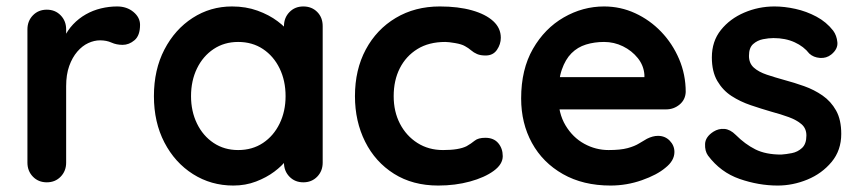

<svg xmlns="http://www.w3.org/2000/svg" viewBox="-20 -565 2662 595"><path d="M125 0Q99 0 82 -17.5Q65 -35 65 -61V-474Q65 -500 82 -517.5Q99 -535 125 -535Q151 -535 168 -517.5Q185 -500 185 -474V-380L178 -447Q189 -471 206.5 -489.5Q224 -508 246 -520.5Q268 -533 293 -539Q318 -545 343 -545Q373 -545 393.5 -528Q414 -511 414 -488Q414 -455 397 -440.5Q380 -426 360 -426Q341 -426 325.5 -433Q310 -440 290 -440Q272 -440 253.5 -431.5Q235 -423 219.5 -405Q204 -387 194.5 -360.5Q185 -334 185 -298V-61Q185 -35 168 -17.5Q151 0 125 0Z M920 -545Q946 -545 963 -528Q980 -511 980 -484V-61Q980 -35 963 -17.5Q946 0 920 0Q894 0 877 -17.5Q860 -35 860 -61V-110L882 -101Q882 -88 868 -69.5Q854 -51 830 -33Q806 -15 773.5 -2.5Q741 10 703 10Q634 10 578 -25.5Q522 -61 489.5 -123.5Q457 -186 457 -267Q457 -349 489.5 -411.5Q522 -474 577 -509.5Q632 -545 699 -545Q742 -545 778 -532Q814 -519 840.5 -499Q867 -479 881.5 -458.5Q896 -438 896 -424L860 -411V-484Q860 -510 877 -527.5Q894 -545 920 -545ZM718 -100Q762 -100 795 -122Q828 -144 846.5 -182Q865 -220 865 -267Q865 -315 846.5 -353Q828 -391 795 -413Q762 -435 718 -435Q675 -435 642 -413Q609 -391 590.5 -353Q572 -315 572 -267Q572 -220 590.5 -182Q609 -144 642 -122Q675 -100 718 -100Z M1343 -545Q1400 -545 1442.5 -533Q1485 -521 1508.5 -499.5Q1532 -478 1532 -448Q1532 -428 1520 -410.5Q1508 -393 1485 -393Q1469 -393 1458.5 -397.5Q1448 -402 1440 -409Q1432 -416 1421 -422Q1411 -428 1390.5 -431.5Q1370 -435 1360 -435Q1309 -435 1273.5 -413Q1238 -391 1219 -353.5Q1200 -316 1200 -267Q1200 -219 1219.5 -181.5Q1239 -144 1273.5 -122Q1308 -100 1353 -100Q1378 -100 1396 -103Q1414 -106 1426 -112Q1440 -120 1451 -129Q1462 -138 1484 -138Q1510 -138 1524 -121.5Q1538 -105 1538 -81Q1538 -56 1510 -35.5Q1482 -15 1436.5 -2.5Q1391 10 1338 10Q1259 10 1201 -26.5Q1143 -63 1111.5 -126Q1080 -189 1080 -267Q1080 -349 1113.5 -411.5Q1147 -474 1206.5 -509.5Q1266 -545 1343 -545Z M1872 10Q1787 10 1724.5 -25.5Q1662 -61 1628.5 -122Q1595 -183 1595 -260Q1595 -350 1631.5 -413.5Q1668 -477 1727 -511Q1786 -545 1852 -545Q1903 -545 1948.5 -524Q1994 -503 2029 -466.5Q2064 -430 2084.5 -382Q2105 -334 2105 -280Q2104 -256 2086 -241Q2068 -226 2044 -226H1662L1632 -326H1999L1977 -306V-333Q1975 -362 1956.5 -385Q1938 -408 1910.5 -421.5Q1883 -435 1852 -435Q1822 -435 1796 -427Q1770 -419 1751 -400Q1732 -381 1721 -349Q1710 -317 1710 -268Q1710 -214 1732.5 -176.5Q1755 -139 1790.5 -119.5Q1826 -100 1866 -100Q1903 -100 1925 -106Q1947 -112 1960.5 -120.5Q1974 -129 1985 -135Q2003 -144 2019 -144Q2041 -144 2055.5 -129Q2070 -114 2070 -94Q2070 -67 2042 -45Q2016 -23 1969 -6.5Q1922 10 1872 10Z M2174 -83Q2164 -97 2165 -119Q2166 -141 2191 -157Q2207 -167 2225 -165.5Q2243 -164 2260 -147Q2289 -118 2321 -102Q2353 -86 2401 -86Q2416 -87 2434 -90.5Q2452 -94 2465.5 -106.5Q2479 -119 2479 -145Q2479 -167 2464 -180Q2449 -193 2424.5 -202Q2400 -211 2370 -219Q2339 -228 2306.5 -239Q2274 -250 2247 -267.5Q2220 -285 2203 -314Q2186 -343 2186 -387Q2186 -437 2214 -472Q2242 -507 2286.5 -526Q2331 -545 2380 -545Q2411 -545 2445 -537.5Q2479 -530 2510 -513.5Q2541 -497 2562 -470Q2573 -455 2575 -434Q2577 -413 2556 -396Q2541 -384 2521 -385.5Q2501 -387 2488 -399Q2471 -421 2442.5 -434Q2414 -447 2377 -447Q2362 -447 2344.5 -443.5Q2327 -440 2314 -428.5Q2301 -417 2301 -392Q2301 -369 2316 -355.5Q2331 -342 2356.5 -333.5Q2382 -325 2411 -317Q2441 -309 2472 -298Q2503 -287 2529 -269Q2555 -251 2571 -222.5Q2587 -194 2587 -150Q2587 -99 2557 -63Q2527 -27 2482 -8.5Q2437 10 2390 10Q2331 10 2272 -10.5Q2213 -31 2174 -83Z"/></svg>

Font: Quicksand Light
Style: Bold
Weight: 700
Version: Version 3.004